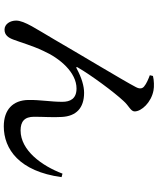

<svg xmlns="http://www.w3.org/2000/svg" viewBox="73 -890 853 1040"><g transform="rotate(90 500.0 -370.5)"><path d="M388 -755C407 -748 434 -737 449 -724C460 -715 464 -701 452 -679C420 -617 269 -367 194 -237C140 -144 92 -76 92 -31C92 2 111 32 141 32C171 32 185 11 195 -16C211 -58 228 -119 256 -178C296 -268 373 -358 460 -358C516 -358 532 -323 532 -281C532 -219 521 -161 522 -98C523 -13 575 36 665 36C788 36 909 -48 940 -277L921 -282C879 -170 795 -55 687 -55C639 -55 613 -76 613 -128C613 -180 617 -231 614 -278C610 -356 566 -399 483 -399C447 -399 402 -386 352 -359C344 -354 341 -358 346 -365C386 -435 480 -562 527 -612C553 -642 584 -651 584 -673C584 -710 535 -763 470 -775C450 -779 415 -778 392 -772Z"/></g></svg>

Font: Noto Serif CJK SC SemiBold
Style: Regular
Weight: 600
Designer: Ryoko NISHIZUKA 西塚涼子 (kana & ideographs); Frank Grießhammer (Latin, Greek & Cyrillic); Wenlong ZHANG 张文龙 (bopomofo); San
Foundry: Adobe
Version: Version 2.001;hotconv 1.1.0;makeotfexe 2.6.0